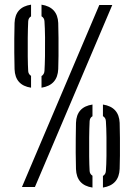

<svg xmlns="http://www.w3.org/2000/svg" viewBox="-20 -822 591 844"><path d="M162.5 -436.5V-487.5Q174.5 -495 175.5 -510.5Q177 -534.5 177.8 -575.2Q178.5 -616 178 -658Q177.5 -700 175.5 -728Q175 -743 162.5 -750.5V-801.5Q233 -790.5 236 -721Q237 -694.5 237.2 -654.5Q237.5 -614.5 237.2 -576.5Q237 -538.5 236 -518.5Q233 -447.5 162.5 -436.5ZM116.5 -436.5Q46.5 -447 44 -518Q43 -559.5 42.8 -590.5Q42.5 -621.5 42.8 -651.5Q43 -681.5 44 -721Q46.5 -791 116.5 -801.5V-750Q105 -743.5 104 -728.5Q102.5 -698 102 -656Q101.5 -614 102 -573.8Q102.5 -533.5 104 -509Q105 -496 116.5 -488.5ZM76.5 0 416.5 -800H473.5L133.5 0ZM432.5 2.5V-48.5Q445 -56 445.5 -71.5Q447.5 -95.5 448 -136.2Q448.5 -177 448 -219Q447.5 -261 445.5 -289Q445 -304 432.5 -311.5V-362.5Q503 -351.5 506 -282Q507 -255.5 507.2 -215.5Q507.5 -175.5 507.2 -137.5Q507 -99.5 506 -79.5Q503 -8.5 432.5 2.5ZM386.5 2.5Q316.5 -8 314 -79Q313 -120.5 312.8 -151.5Q312.5 -182.5 313 -212.5Q313.5 -242.5 314 -282Q316.5 -352 386.5 -362.5V-311Q375 -304.5 374 -289.5Q372.5 -259 372 -217Q371.5 -175 372 -134.8Q372.5 -94.5 374 -70Q375 -57 386.5 -49.5Z"/></svg>

Font: Big Shoulders Stencil Text
Style: Regular
Weight: 400
Designer: Patric King
Foundry: XO Type Co
Version: Version 1.000